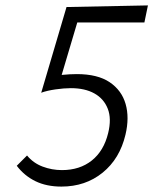

<svg xmlns="http://www.w3.org/2000/svg" viewBox="-20 -681 567 710"><path d="M133 -340 226 -655 527 -661 514 -598H229L275 -629L198 -370ZM80 -106Q103 -78 137.5 -65Q172 -52 209 -52Q275 -52 319.5 -87.5Q364 -123 380 -189Q393 -242 378.5 -279Q364 -316 329 -335.5Q294 -355 242 -355Q217 -355 185.5 -350.5Q154 -346 132 -338L159 -395Q179 -401 209 -404Q239 -407 264 -407Q341 -407 385.5 -377Q430 -347 444.5 -296.5Q459 -246 444 -183Q423 -94 359.5 -42.5Q296 9 207 9Q152 9 111 -11Q70 -31 42 -68Z"/></svg>

Font: Ysabeau Office
Style: Italic
Weight: 400
Italic angle: -12°
Designer: Christian Thalmann (Catharsis Fonts)
Version: Version 2.001;gftools[0.9.30]; featfreeze: tnum,lnum,ss02